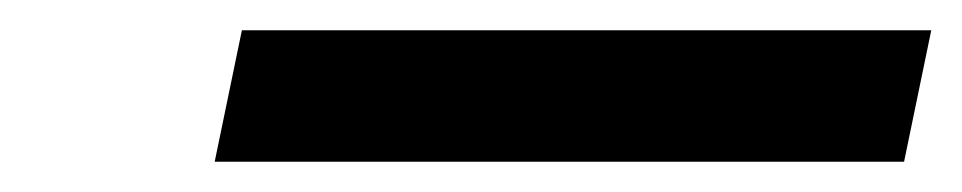

<svg xmlns="http://www.w3.org/2000/svg" viewBox="-20 -788 636 127"><path d="M140 -768H596L578 -681H122Z"/></svg>

Font: Taviraj Black
Style: Italic
Weight: 900
Italic angle: -12°
Designer: Katatrad Team
Foundry: CadsonDemak
Version: Version 1.001